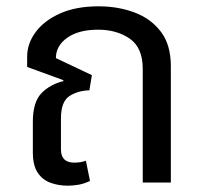

<svg xmlns="http://www.w3.org/2000/svg" viewBox="-20 -578 642 608"><path d="M194 10Q166 10 140.5 1Q115 -8 99.5 -31Q84 -54 84 -95V-192Q84 -254 110.5 -282Q137 -310 180 -321L181 -324L66 -366V-399Q66 -440 93 -476.5Q120 -513 170.5 -535.5Q221 -558 292 -558Q354 -558 406 -538.5Q458 -519 489.5 -477.5Q521 -436 521 -369V0H432V-360Q432 -427 391 -455.5Q350 -484 291 -484Q229 -484 193 -458.5Q157 -433 157 -394L271 -340L263 -292Q226 -291 199.5 -273.5Q173 -256 173 -203V-105Q173 -63 215 -63Q236 -63 252 -69L265 -5Q246 4 228.5 7Q211 10 194 10Z"/></svg>

Font: Noto Sans Living
Style: Regular
Weight: 400
Designer: Monotype Design Team
Foundry: Monotype Imaging Inc.
Version: Version 2.013; ttfautohint (v1.8.4.7-5d5b)